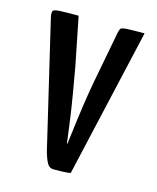

<svg xmlns="http://www.w3.org/2000/svg" viewBox="-84 -560 512 627"><g transform="rotate(15 172.0 -247.0)"><path d="M156 6Q141 6 133.5 -8Q126 -22 120 -43L18 -475Q16 -488 19 -493Q22 -498 41 -499Q60 -500 105 -500L137 -340Q144 -301 151.5 -257Q159 -213 164.5 -174.5Q170 -136 173 -111.5Q176 -87 176 -87H178Q178 -87 181 -111.5Q184 -136 189 -174.5Q194 -213 201 -257Q208 -301 216 -340L243 -482Q245 -491 248.5 -494.5Q252 -498 269.5 -499Q287 -500 328 -500L213 3Q202 5 184 5.5Q166 6 156 6Z"/></g></svg>

Font: Yanone Kaffeesatz ExtraLight
Style: Regular
Weight: 400
Version: Version 2.003